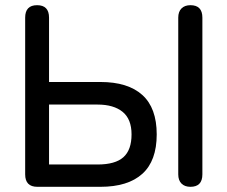

<svg xmlns="http://www.w3.org/2000/svg" viewBox="-20 -720 876 740"><path d="M124 0Q77 0 77 -48V-652Q77 -700 123 -700Q169 -700 169 -652V-404H367Q473 -404 528.5 -354Q584 -304 584 -202Q584 -100 528.5 -50Q473 0 367 0ZM169 -86H356Q424 -86 455.5 -114Q487 -142 487 -202Q487 -261 452.5 -289Q418 -317 356 -317H169ZM714 0Q692 0 679.5 -12.5Q667 -25 667 -48V-652Q667 -675 679.5 -687.5Q692 -700 714 -700Q760 -700 760 -652V-48Q760 0 714 0Z"/></svg>

Font: Zen Maru Gothic Medium
Style: Regular
Weight: 500
Designer: Yoshimichi Ohira
Foundry: Positype
Version: Version 1.001